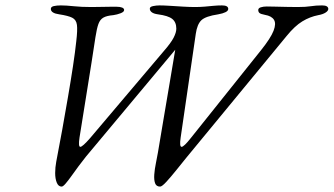

<svg xmlns="http://www.w3.org/2000/svg" viewBox="-20 -676 1234 710"><path d="M208 14Q196 14 190 -0.5Q184 -15 184 -36Q184 -57 188 -78Q199 -134 210 -195.5Q221 -257 231.5 -318Q242 -379 250 -432Q258 -485 262 -523Q267 -565 264.5 -584Q262 -603 247 -610.5Q232 -618 199 -623Q184 -625 176 -630Q168 -635 168 -643Q168 -651 179 -653.5Q190 -656 205 -656Q225 -656 252.5 -653Q280 -650 318 -650Q336 -650 353.5 -650.5Q371 -651 386 -651Q401 -651 412 -651Q424 -651 431.5 -648Q439 -645 439 -639Q439 -632 426 -627Q413 -622 399 -620Q375 -618 362.5 -611Q350 -604 344 -587.5Q338 -571 333 -539Q319 -446 304 -354Q289 -262 274 -167Q269 -133 277 -133Q285 -133 313 -165L584 -485Q612 -517 622 -536.5Q632 -556 632 -570Q632 -594 617 -606Q602 -618 564 -623Q549 -625 541.5 -630.5Q534 -636 534 -644Q534 -651 546 -653.5Q558 -656 570 -656Q585 -656 608.5 -654.5Q632 -653 657 -651.5Q682 -650 701 -650Q720 -650 737 -651.5Q754 -653 769.5 -654.5Q785 -656 801 -656Q824 -656 824 -643Q824 -636 814 -631Q804 -626 787 -623Q740 -616 724.5 -601Q709 -586 704 -551L648 -167Q643 -133 651.5 -133Q660 -133 686 -166L945 -490Q981 -535 991.5 -562Q1002 -589 993 -603Q984 -617 960 -621Q944 -624 939.5 -628Q935 -632 935 -639Q935 -646 944.5 -649Q954 -652 966 -652Q975 -652 995.5 -651.5Q1016 -651 1039.5 -650.5Q1063 -650 1080 -650Q1111 -650 1129.5 -653Q1148 -656 1171 -656Q1183 -656 1188.5 -652.5Q1194 -649 1194 -643Q1194 -636 1184 -629.5Q1174 -623 1157 -620Q1126 -614 1098 -597Q1070 -580 1040 -543L670 -94Q653 -73 632.5 -47.5Q612 -22 595.5 -4Q579 14 572 14Q558 14 553.5 1.5Q549 -11 550.5 -31Q552 -51 556.5 -72.5Q561 -94 564 -112Q574 -172 585 -237Q596 -302 607 -367Q618 -432 628 -492L298 -97Q285 -81 271 -62Q257 -43 244.5 -25.5Q232 -8 222.5 3Q213 14 208 14Z"/></svg>

Font: EB Garamond
Style: Italic
Weight: 400
Italic angle: -17.2°
Designer: Georg Duffner and Octavio Pardo
Foundry: Georg Duffner
Version: Version 1.001